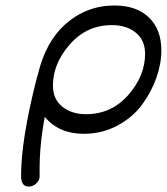

<svg xmlns="http://www.w3.org/2000/svg" viewBox="-20 -484 612 703"><path d="M57.1 160.2Q57.1 28.3 113.8 -194.8Q117.7 -207 119.1 -212.9Q147 -330.1 217.8 -394Q295.9 -463.9 398.9 -463.9Q480 -463.9 525.4 -419.9Q570.8 -376 570.8 -299.8Q570.8 -251 552.5 -199Q534.2 -147 500 -100.6Q465.8 -54.2 409.9 -24.2Q354 5.9 286.1 5.9Q195.3 5.9 144 -56.2Q125 43.9 125 136.2V165Q123 179.2 111.1 189.2Q99.1 199.2 85 199.2Q57.1 199.2 57.1 160.2ZM173.8 -170.9Q173.8 -121.1 208 -93.5Q242.2 -65.9 294.9 -65.9Q387.7 -65.9 449.5 -136Q511.2 -206.1 511.2 -287.1Q511.2 -336.9 477.1 -364.5Q442.9 -392.1 390.1 -392.1Q297.4 -392.1 235.6 -321.5Q173.8 -251 173.8 -170.9Z"/></svg>

Font: CMU Concrete
Style: Italic
Weight: 500
Italic angle: -14.04°
Version: Version 0.7.0